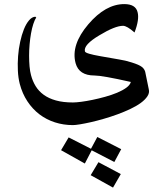

<svg xmlns="http://www.w3.org/2000/svg" viewBox="-20 -395 790 915"><path d="M555.7 434.6 518.6 499 412.1 439.9 449.2 377.9ZM271 320.8 307.1 259.8 413.6 314 443.8 257.8 557.6 315.9 524.9 377 417 321.3 384.3 384.3ZM635.7 -336.9Q645 -302.2 621.1 -240.2Q585 -272 566.4 -272Q528.3 -272 454.1 -227.1Q376.5 -181.2 384.8 -149.9Q386.2 -144.5 405 -138.9Q423.8 -133.3 457.5 -127.4Q514.2 -117.7 547.9 -111.6Q581.5 -105.5 590.8 -102.5H589.8Q629.4 -91.8 648.2 -81.3Q667 -70.8 671.9 -53.2L689 30.3Q693.4 47.4 682.6 63.7Q671.9 80.1 650.9 95.5Q629.9 110.8 600.8 124.5Q571.8 138.2 539.8 149.9Q507.8 161.6 474.9 171.1Q441.9 180.7 412.8 187.3Q383.8 193.8 361.3 197.5Q338.9 201.2 327.6 201.2Q282.2 201.2 241.5 188Q200.7 174.8 167.7 149.7Q134.8 124.5 110.6 87.9Q86.4 51.3 74.2 4.9Q66.9 -23.4 65.2 -57.9Q63.5 -92.3 66.2 -127.4Q68.8 -162.6 76.2 -196Q83.5 -229.5 94 -255.6Q104.5 -281.7 118.4 -298.1Q132.3 -314.5 148.4 -315.4L152.8 -311Q145 -300.3 138.7 -280.5Q132.3 -260.7 127.9 -236.1Q123.5 -211.4 121.1 -184.1Q118.7 -156.7 118.7 -129.9Q118.7 -103 120.8 -78.6Q123 -54.2 127.9 -36.6Q135.3 -8.3 149.9 15.6Q164.6 39.6 188.5 56.9Q212.4 74.2 246.6 83.7Q280.8 93.3 327.6 93.3Q342.3 93.3 367.2 90.1Q392.1 86.9 421.4 80.8Q450.7 74.7 481.4 66.2Q512.2 57.6 538.1 46.9Q564 36.1 581.8 23.2Q599.6 10.3 603.5 -4.4Q534.7 -20 491.5 -27.6Q448.2 -35.2 430.2 -35.2Q356.4 -35.2 340.3 -93.8Q316.9 -180.7 400.9 -279.3Q482.9 -375.5 572.3 -375.5Q626.5 -375.5 635.7 -336.9Z"/></svg>

Font: XB Khoramshahr
Style: Oblique
Weight: 400
Italic angle: 12°
Designer: Behnam
Foundry: Irmug
Version: Version 8.005 2009